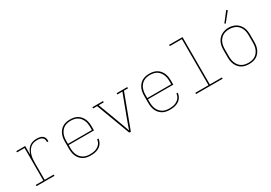

<svg xmlns="http://www.w3.org/2000/svg" viewBox="23 -1632 3554 2516"><g transform="rotate(-30 1800.0 -374.0)"><path d="M85 0V-19H199V-511H85V-530H219V-398Q228 -426 242 -452.5Q256 -479 278 -499Q300 -519 329 -528.5Q358 -538 388 -538Q404 -538 420 -537Q436 -536 451.5 -531.5Q467 -527 480.5 -517.5Q494 -508 502 -494Q510 -480 512 -464Q514 -448 514 -431H493Q493 -445 491.5 -458.5Q490 -472 483 -483.5Q476 -495 465 -502.5Q454 -510 441 -514Q428 -518 414.5 -518.5Q401 -519 388 -519Q360 -519 333.5 -510.5Q307 -502 287 -483.5Q267 -465 253.5 -440.5Q240 -416 232.5 -389.5Q225 -363 222 -335.5Q219 -308 219 -281V-19H356V0Z M901 8Q873 8 845 2.5Q817 -3 792.5 -17Q768 -31 749 -52.5Q730 -74 718.5 -100Q707 -126 702.5 -154Q698 -182 698 -210V-320Q698 -348 702.5 -376Q707 -404 718.5 -430Q730 -456 748.5 -477.5Q767 -499 791.5 -513Q816 -527 844 -532.5Q872 -538 900 -538Q928 -538 956 -532.5Q984 -527 1008.5 -513Q1033 -499 1051.5 -477.5Q1070 -456 1081.5 -430Q1093 -404 1097.5 -376Q1102 -348 1102 -320V-256H719V-210Q719 -184 723 -159Q727 -134 737 -110.5Q747 -87 764 -67Q781 -47 803 -34Q825 -21 850.5 -16Q876 -11 901 -11Q921 -11 941.5 -13Q962 -15 981 -21Q1000 -27 1017.5 -37.5Q1035 -48 1048.5 -62.5Q1062 -77 1070 -96Q1078 -115 1079 -135H1100Q1098 -113 1089.5 -91.5Q1081 -70 1066.5 -52.5Q1052 -35 1032.5 -23Q1013 -11 991 -4Q969 3 946.5 5.5Q924 8 901 8ZM719 -274H1081V-320Q1081 -345 1077 -370.5Q1073 -396 1063 -419.5Q1053 -443 1036.5 -463Q1020 -483 998 -496Q976 -509 950.5 -514Q925 -519 900 -519Q875 -519 849.5 -514Q824 -509 802 -496Q780 -483 763.5 -463Q747 -443 737 -419.5Q727 -396 723 -370.5Q719 -345 719 -320Z M1488 0 1297 -511H1236V-530H1397V-511H1321L1446 -177Q1460 -139 1473.5 -101.5Q1487 -64 1500 -26Q1513 -64 1526.5 -101.5Q1540 -139 1554 -177L1679 -511H1603V-530H1764V-511H1703L1512 0Z M2101 8Q2073 8 2045 2.5Q2017 -3 1992.5 -17Q1968 -31 1949 -52.5Q1930 -74 1918.5 -100Q1907 -126 1902.5 -154Q1898 -182 1898 -210V-320Q1898 -348 1902.5 -376Q1907 -404 1918.5 -430Q1930 -456 1948.5 -477.5Q1967 -499 1991.5 -513Q2016 -527 2044 -532.5Q2072 -538 2100 -538Q2128 -538 2156 -532.5Q2184 -527 2208.5 -513Q2233 -499 2251.5 -477.5Q2270 -456 2281.5 -430Q2293 -404 2297.5 -376Q2302 -348 2302 -320V-256H1919V-210Q1919 -184 1923 -159Q1927 -134 1937 -110.5Q1947 -87 1964 -67Q1981 -47 2003 -34Q2025 -21 2050.5 -16Q2076 -11 2101 -11Q2121 -11 2141.5 -13Q2162 -15 2181 -21Q2200 -27 2217.5 -37.5Q2235 -48 2248.5 -62.5Q2262 -77 2270 -96Q2278 -115 2279 -135H2300Q2298 -113 2289.5 -91.5Q2281 -70 2266.5 -52.5Q2252 -35 2232.5 -23Q2213 -11 2191 -4Q2169 3 2146.5 5.5Q2124 8 2101 8ZM1919 -274H2281V-320Q2281 -345 2277 -370.5Q2273 -396 2263 -419.5Q2253 -443 2236.5 -463Q2220 -483 2198 -496Q2176 -509 2150.5 -514Q2125 -519 2100 -519Q2075 -519 2049.5 -514Q2024 -509 2002 -496Q1980 -483 1963.5 -463Q1947 -443 1937 -419.5Q1927 -396 1923 -370.5Q1919 -345 1919 -320Z M2499 0V-19H2698V-716H2515V-735H2718V-19H2901V0Z M3300 8Q3272 8 3244 2.5Q3216 -3 3191.5 -17Q3167 -31 3148.5 -52.5Q3130 -74 3118.5 -100Q3107 -126 3102.5 -154Q3098 -182 3098 -210V-320Q3098 -348 3102.5 -376Q3107 -404 3118.5 -430Q3130 -456 3148.5 -477.5Q3167 -499 3191.5 -513Q3216 -527 3244 -534Q3272 -541 3300 -541Q3328 -541 3356 -534Q3384 -527 3408.5 -513Q3433 -499 3451.5 -477.5Q3470 -456 3481.5 -430Q3493 -404 3497.5 -376Q3502 -348 3502 -320V-210Q3502 -182 3497.5 -154Q3493 -126 3481.5 -100Q3470 -74 3451.5 -52.5Q3433 -31 3408.5 -17Q3384 -3 3356 2.5Q3328 8 3300 8ZM3300 -11Q3325 -11 3350.5 -16Q3376 -21 3398 -34Q3420 -47 3436.5 -67Q3453 -87 3463 -110.5Q3473 -134 3477 -159.5Q3481 -185 3481 -210V-320Q3481 -346 3477 -371.5Q3473 -397 3463 -420.5Q3453 -444 3436 -464Q3419 -484 3396.5 -496.5Q3374 -509 3348.5 -514Q3323 -519 3298 -519Q3272 -519 3247 -513.5Q3222 -508 3200.5 -495Q3179 -482 3162.5 -462Q3146 -442 3136.5 -419Q3127 -396 3123 -370.5Q3119 -345 3119 -320V-210Q3119 -185 3123 -159.5Q3127 -134 3137 -110.5Q3147 -87 3163.5 -67Q3180 -47 3202 -34Q3224 -21 3249.5 -16Q3275 -11 3300 -11ZM3297 -605 3282 -615 3391 -756 3409 -744Z"/></g></svg>

Font: Iosevka Slab Thin Extended
Style: Regular
Weight: 100
Width: 7
Monospace: yes
Designer: Belleve Invis
Foundry: Belleve Invis
Version: Version 11.1.1; ttfautohint (v1.8.3)